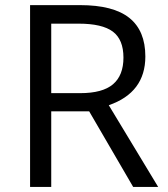

<svg xmlns="http://www.w3.org/2000/svg" viewBox="-20 -734 658 754"><path d="M181.2 -296.9V0H98.1V-713.9H293.9Q425.3 -713.9 488 -663.6Q550.8 -613.3 550.8 -512.2Q550.8 -370.6 407.2 -320.8L601.1 0H502.9L330.1 -296.9ZM181.2 -368.2H294.9Q382.8 -368.2 423.8 -403.1Q464.8 -438 464.8 -507.8Q464.8 -578.6 423.1 -609.9Q381.3 -641.1 289.1 -641.1H181.2Z"/></svg>

Font: f0_46866 
Style: Regular
Weight: 400
Foundry: Ascender Corporation
Version: Version 1.10